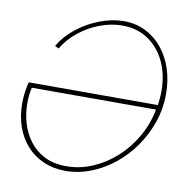

<svg xmlns="http://www.w3.org/2000/svg" viewBox="-81 -794 868 883"><g transform="rotate(10 353.5 -352.5)"><path d="M281 10Q225 10 179 -10Q133 -30 100 -66.5Q67 -103 49.5 -152.5Q32 -202 32 -262Q32 -286 35 -311Q38 -336 45 -362H648Q650 -379 651.5 -394.5Q653 -410 653 -427Q653 -505 624.5 -565Q596 -625 544.5 -659.5Q493 -694 424 -694Q374 -694 322 -675Q270 -656 225.5 -621Q181 -586 153 -539L135 -548Q163 -596 210.5 -633.5Q258 -671 315.5 -693Q373 -715 428 -715Q484 -715 530 -692Q576 -669 608.5 -628.5Q641 -588 658.5 -534.5Q676 -481 676 -419Q676 -349 654 -285.5Q632 -222 594 -168Q556 -114 505.5 -74Q455 -34 397.5 -12Q340 10 281 10ZM281 -12Q344 -12 403 -37Q462 -62 511.5 -106.5Q561 -151 595.5 -211Q630 -271 643 -340H63Q59 -322 57 -303.5Q55 -285 55 -266Q55 -218 68.5 -173Q82 -128 109.5 -91.5Q137 -55 179.5 -33.5Q222 -12 281 -12Z"/></g></svg>

Font: Raleway Thin Thin
Style: Italic
Weight: 250
Italic angle: -12°
Version: Version 4.026